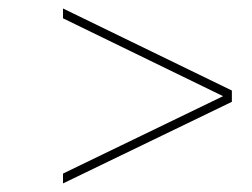

<svg xmlns="http://www.w3.org/2000/svg" viewBox="-20 -532 587 448"><path d="M127 -104V-127L500.5 -307.6L127 -489.3V-512.2L521 -320.8V-294.4Z"/></svg>

Font: Elstob ExtraLight
Style: Italic
Weight: 200
Italic angle: -20°
Designer: Peter S. Baker
Version: Version 1.015